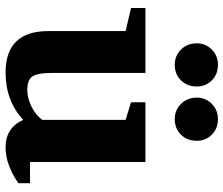

<svg xmlns="http://www.w3.org/2000/svg" viewBox="-78 -730 822 707"><g transform="rotate(90 333.5 -376.0)"><path d="M9 -447V-500H248V-155Q248 -104 260.5 -84.5Q273 -65 311 -65Q340 -65 371 -80Q402 -95 421 -120V-427L356 -447V-500H576V-75H654V-32Q632 -17 618.5 -10.5Q605 -4 588.5 2.5Q572 9 554.5 12Q537 15 522 15Q450 15 421 -50Q350 15 247 15Q94 15 94 -142V-427ZM139 -689Q139 -722 162 -744.5Q185 -767 218 -767Q253 -767 275.5 -744.5Q298 -722 298 -689Q298 -654 275.5 -631Q253 -608 218 -608Q185 -608 162 -631Q139 -654 139 -689ZM339 -689Q339 -722 362 -744.5Q385 -767 418 -767Q453 -767 475.5 -744.5Q498 -722 498 -689Q498 -654 475.5 -631Q453 -608 418 -608Q385 -608 362 -631Q339 -654 339 -689Z"/></g></svg>

Font: Volkhov
Style: Bold
Weight: 700
Designer: Cyreal (www.cyreal.org)
Foundry: Cyreal (www.cyreal.org)
Version: Version 1.010